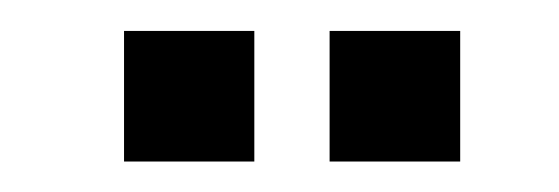

<svg xmlns="http://www.w3.org/2000/svg" viewBox="-20 -746 367 126"><path d="M196.3 -640V-725.7H282V-640ZM61.4 -640V-725.7H146.9V-640Z"/></svg>

Font: Big Shoulders Stencil Thin
Style: Regular
Weight: 100
Designer: Patric King
Foundry: XO Type Co
Version: Version 2.001